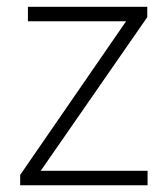

<svg xmlns="http://www.w3.org/2000/svg" viewBox="-20 -551 501 571"><path d="M418.9 -43H101.1L418 -500V-530.8H63V-487.8H355L40 -30.8V0H418.9Z"/></svg>

Font: Open Sans 300
Style: Regular
Weight: 300
Foundry: Ascender Corporation
Version: Version 1.100;PS 001.100;hotconv 1.0.88;makeotf.lib2.5.64775